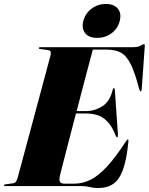

<svg xmlns="http://www.w3.org/2000/svg" viewBox="-40 -938 750 968"><path d="M367.5 0H-14Q-20 0 -20 -3.5Q-20 -8 -13.5 -8.5L26 -14Q35 -15 40 -21.8Q45 -28.5 48 -38Q49.5 -44 59.2 -80Q69 -116 83.8 -171Q98.5 -226 115.8 -290Q133 -354 150.2 -418Q167.5 -482 181.8 -535.8Q196 -589.5 205.2 -623.2Q214.5 -657 215 -660.5Q217.5 -673 214.5 -678.8Q211.5 -684.5 199 -686L162 -691Q155.5 -691.5 155.5 -696Q155.5 -700 162.5 -700H627Q656.5 -700 668.2 -707.5Q680 -715 685 -715Q691 -715 690 -706L674.5 -489Q673.5 -477.5 669.5 -477.5Q665 -477.5 662 -488Q640.5 -571.5 619 -614.5Q597.5 -657.5 569 -672.8Q540.5 -688 496.5 -688H428Q427 -684.5 419.8 -657.2Q412.5 -630 401 -586.2Q389.5 -542.5 375.2 -488.8Q361 -435 346.5 -378H393.5Q437.5 -378 476 -402.2Q514.5 -426.5 528 -485.5Q529.5 -493.5 534 -493.5Q538 -493.5 539 -485L554.5 -260Q555 -246.5 551.5 -246Q547 -245 543.5 -254Q522 -310 487.5 -338Q453 -366 389.5 -366H343Q328.5 -310.5 314.8 -257.5Q301 -204.5 289.8 -161Q278.5 -117.5 271.5 -89.5Q264.5 -61.5 263 -56Q257 -29.5 262.5 -20.8Q268 -12 286 -12H334Q377 -12 417 -32Q457 -52 500.2 -99Q543.5 -146 596 -227Q601.5 -235 604 -235Q608.5 -235 607.5 -226Q599 -136.5 580.8 -84.8Q562.5 -33 531.8 -11.5Q501 10 454.5 10Q432.5 10 412.2 5Q392 0 367.5 0ZM449.5 -747Q408.5 -747 389.5 -770.5Q370.5 -794 380 -832Q390 -870.5 421.5 -894.2Q453 -918 493.5 -918Q535 -918 554.2 -894.2Q573.5 -870.5 563.5 -832Q554 -794 522.5 -770.5Q491 -747 449.5 -747Z"/></svg>

Font: Fraunces 144pt Black
Style: Italic
Weight: 900
Italic angle: -16°
Version: Version 1.000;[0bf87f6ff]